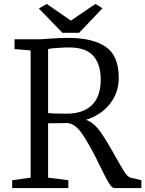

<svg xmlns="http://www.w3.org/2000/svg" viewBox="-20 -958 740 978"><path d="M42 0ZM585 -562Q585 -486 540 -429Q495 -372 419 -348L427 -344Q462 -329 494 -283Q526 -237 567 -162Q598 -107 614.5 -81.5Q631 -56 645 -53L700 -40V0H563Q550 0 534 -26.5Q518 -53 488 -115Q438 -219 398 -277Q358 -335 313 -331Q286 -330 225 -330V-53L328 -40V0H42V-40L136 -53V-701L54 -708V-758H180Q200 -758 230 -761Q286 -765 329 -765Q452 -765 518.5 -719.5Q585 -674 585 -562ZM290 -715Q243 -713 225 -708V-382Q252 -379 320 -379Q403 -379 448 -422.5Q493 -466 493 -552Q493 -634 452 -677Q411 -720 316 -716Q308 -715 290 -715ZM218 -938 341 -853 466 -938 502 -916 383 -791H298L178 -915Z"/></svg>

Font: Martel
Style: Regular
Weight: 400
Designer: Dan Reynolds
Foundry: Dan Reynolds
Version: Version 1.001; ttfautohint (v1.1) -l 5 -r 5 -G 72 -x 0 -D la